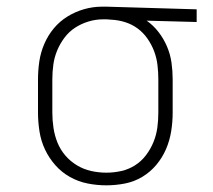

<svg xmlns="http://www.w3.org/2000/svg" viewBox="-20 -548 640 576"><path d="M299 8Q271 8 243 2.5Q215 -3 190 -17Q165 -31 146 -52.5Q127 -74 115 -99.5Q103 -125 98.5 -153.5Q94 -182 94 -210V-310Q94 -337 98 -364Q102 -391 113 -416.5Q124 -442 141.5 -463Q159 -484 182.5 -498.5Q206 -513 232.5 -520.5Q259 -528 286 -528H300L570 -520V-482L420 -486Q440 -472 455.5 -452Q471 -432 481 -408.5Q491 -385 494.5 -360Q498 -335 498 -310V-210Q498 -182 493.5 -154Q489 -126 478 -100.5Q467 -75 449 -53.5Q431 -32 407 -17.5Q383 -3 355 2.5Q327 8 299 8ZM299 -30Q322 -30 344 -35Q366 -40 385 -52Q404 -64 418 -82.5Q432 -101 440.5 -122Q449 -143 452 -165Q455 -187 455 -210V-310Q455 -331 452.5 -352.5Q450 -374 442.5 -394Q435 -414 422.5 -432Q410 -450 393 -462.5Q376 -475 355.5 -481.5Q335 -488 313 -489L300 -490H289Q267 -490 245.5 -483.5Q224 -477 205.5 -465Q187 -453 173.5 -435Q160 -417 151.5 -396.5Q143 -376 140 -354Q137 -332 137 -310V-210Q137 -187 140.5 -164Q144 -141 152.5 -120Q161 -99 176 -81.5Q191 -64 211 -52Q231 -40 253.5 -35Q276 -30 299 -30Z"/></svg>

Font: Iosevka Etoile Extralight
Style: Regular
Weight: 200
Designer: Belleve Invis
Foundry: Belleve Invis
Version: Version 22.1.2; ttfautohint (v1.8.4)